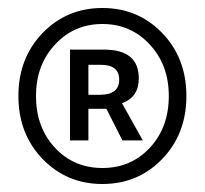

<svg xmlns="http://www.w3.org/2000/svg" viewBox="-20 -817 513 480"><path d="M88 -418Q26 -481 26 -577Q26 -673 88 -736Q148 -797 236 -797Q324 -797 384 -736Q446 -673 446 -577Q446 -481 384 -418Q324 -357 236 -357Q148 -357 88 -418ZM354 -447Q402 -498 402 -577Q402 -655 354 -706Q307 -757 236 -757Q165 -757 118 -706Q70 -655 70 -577Q70 -498 118 -447Q165 -397 236 -397Q307 -397 354 -447ZM155 -693H240Q327 -693 327 -621Q327 -574 285 -559L337 -466H286L246 -545H201V-466H155ZM230 -580Q278 -580 278 -618Q278 -655 232 -655H201V-580Z"/></svg>

Font: Source Han Sans K Regular
Style: Regular
Weight: 400
Designer: Ryoko NISHIZUKA  (kana & ideographs); Paul D. Hunt (Latin, Greek & Cyrillic); Wenlong ZHANG  (bopomofo); Sandoll Communi
Foundry: Adobe Systems Incorporated
Version: Version 1.00 July 18, 2014, initial release